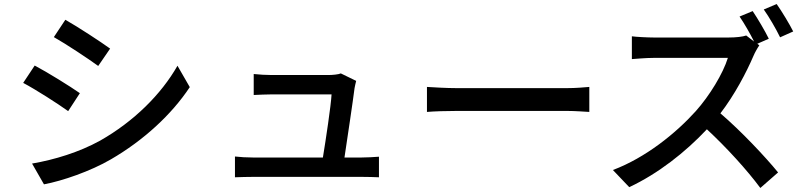

<svg xmlns="http://www.w3.org/2000/svg" viewBox="-20 -877 3990 952"><path d="M304 -779 247 -693C309 -658 416 -587 467 -550L526 -636C479 -670 366 -744 304 -779ZM139 -66 198 37C289 20 429 -28 530 -87C692 -181 831 -309 921 -445L860 -551C779 -409 644 -275 477 -180C372 -122 250 -85 139 -66ZM152 -552 95 -466C159 -432 265 -364 318 -326L376 -415C329 -448 215 -519 152 -552Z M1145 -101V2C1179 1 1202 0 1235 0C1285 0 1720 0 1774 0C1798 0 1840 1 1859 2V-100C1836 -98 1795 -96 1772 -96H1688C1702 -189 1730 -376 1738 -440C1740 -450 1743 -465 1746 -476L1670 -513C1660 -508 1628 -505 1610 -505C1557 -505 1370 -505 1326 -505C1301 -505 1263 -507 1238 -510V-406C1265 -407 1297 -409 1327 -409C1356 -409 1569 -409 1624 -409C1621 -353 1595 -181 1581 -96H1235C1203 -96 1171 -98 1145 -101Z M2097 -446V-322C2131 -325 2191 -327 2246 -327C2339 -327 2708 -327 2790 -327C2834 -327 2880 -323 2902 -322V-446C2877 -444 2838 -440 2790 -440C2709 -440 2339 -440 2246 -440C2192 -440 2130 -444 2097 -446Z M3831 -857 3767 -830C3794 -792 3827 -735 3848 -692L3913 -721C3895 -757 3857 -820 3831 -857ZM3745 -652 3735 -660 3792 -685C3774 -722 3737 -785 3712 -822L3647 -795C3671 -760 3699 -711 3719 -671L3680 -701C3663 -695 3630 -691 3593 -691C3553 -691 3267 -691 3222 -691C3191 -691 3133 -694 3113 -697V-584C3129 -585 3183 -590 3222 -590C3260 -590 3551 -590 3589 -590C3565 -512 3498 -402 3430 -326C3331 -216 3181 -95 3019 -34L3100 51C3243 -16 3378 -122 3485 -236C3584 -144 3684 -34 3750 55L3838 -22C3776 -98 3655 -227 3552 -315C3622 -406 3681 -518 3716 -600C3723 -617 3738 -643 3745 -652Z"/></svg>

Font: GenYoGothic2 TW M
Style: Regular
Weight: 500
Version: Version 2.100;PS 2.1;hotconv 16.6.51;makeotf.lib2.5.65220 DE